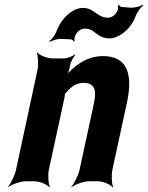

<svg xmlns="http://www.w3.org/2000/svg" viewBox="-20 -779 635 825"><path d="M338 -423C383 -423 397 -397 384 -337L322 -50C317 -26 298 11 286 24L287 26C302 14 339 0 362 0H401C424 0 455 14 464 26L466 24C460 11 458 -26 463 -50L525 -336C552 -460 528 -538 422 -538C372 -538 330 -517 296 -487C284 -477 267 -460 261 -450L265 -448C271 -459 278 -478 280 -493L281 -498C283 -511 295 -534 303 -542L301 -545C292 -537 268 -528 255 -528H205C182 -528 149 -542 140 -554L138 -552C144 -539 146 -502 141 -478L49 -50C44 -26 26 11 14 24V26C29 14 67 0 90 0H128C151 0 183 14 192 26L194 24C188 11 185 -26 190 -50L257 -359C258 -362 260 -378 258 -379L255 -375C257 -374 266 -383 268 -385C286 -407 310 -423 338 -423ZM337 -745C324 -745 311 -742 298 -735C266 -718 238 -686 222 -643C217 -628 202 -609 192 -602L195 -599C206 -606 229 -613 244 -612L284 -610C290 -609 296 -604 297 -601L301 -603C299 -607 300 -617 302 -623C310 -643 326 -656 344 -656C355 -656 364 -654 372 -650C396 -636 411 -614 450 -614C464 -614 477 -618 490 -625C521 -641 550 -672 565 -715C571 -730 586 -749 595 -755L594 -759C583 -752 557 -745 542 -746L504 -749C498 -749 492 -755 491 -758L486 -756C488 -752 488 -742 486 -736C478 -716 462 -703 444 -703C397 -703 385 -745 337 -745Z"/></svg>

Font: Asimov
Style: EdgeExtremeIt
Weight: 500
Designer: Google
Version: Version 2.000980: 2014